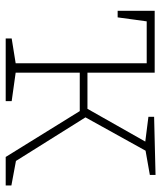

<svg xmlns="http://www.w3.org/2000/svg" viewBox="34 -600 566 674"><g transform="rotate(90 317.0 -263.0)"><path d="M115 0V-21L202 -35V-495H55L41 -393H18V-523H235V-287H362L477 -490L390 -501V-521L594 -526V-506L509 -491L392 -280L545 -36L631 -20V0H531L370 -260H235V-35L335 -21V0Z"/></g></svg>

Font: Bitter ExtraLight
Style: Regular
Weight: 200
Designer: Sol Matas, and Bitter project Authors
Foundry: Sol Matas
Version: Version 2.001